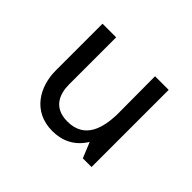

<svg xmlns="http://www.w3.org/2000/svg" viewBox="-109 -644 827 827"><g transform="rotate(45 305.0 -230.0)"><path d="M424 -470 425 -234C422 -163 405 -65 295 -65C207 -65 187 -129 187 -184V-470H104V-184C104 -91 156 10 278 10C338 10 390 -14 425 -71L454 0H507V-470Z"/></g></svg>

Font: Necto Mono
Style: Regular
Weight: 400
Designer: Marco Condello
Foundry: Collletttivo
Version: Version 1.300;Glyphs 3.2 (3217)